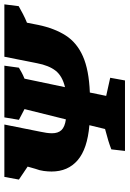

<svg xmlns="http://www.w3.org/2000/svg" viewBox="120 -698 579 858"><g transform="rotate(-90 409.0 -269.5)"><path d="M163 0 170 -61Q191 -69 209 -74.5Q227 -80 261 -89L278 -159Q172 -168 121.5 -211.5Q71 -255 71 -328Q71 -344 73.5 -363Q76 -382 83 -400L93 -435L35 -474L47 -539H281L249 -379Q246 -365 244 -351.5Q242 -338 242 -326Q242 -299 256 -284Q270 -269 304 -264L350 -449L302 -474L313 -539H544L535 -474Q521 -466 512 -461Q503 -456 486 -449L448 -268Q498 -280 521.5 -310Q545 -340 555 -393L584 -539H818L810 -475Q794 -466 775 -456Q756 -446 736 -438L726 -387Q711 -315 679 -265Q647 -215 586 -188Q525 -161 424 -157L409 -84L490 -66L478 0Z"/></g></svg>

Font: Piazzolla SC ExtraBold
Style: Italic
Weight: 800
Italic angle: -11.3°
Designer: Juan Pablo del Peral
Foundry: Huerta Tipografica
Version: Version 1.330